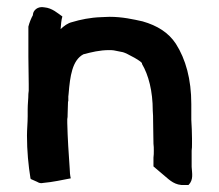

<svg xmlns="http://www.w3.org/2000/svg" viewBox="-20 -533 626 548"><path d="M57 -146C57 -102 61 -61 67 -24L68 -22L86 -14C91 -11 96 -9 104 -11C129 -13 161 -20 182 -24C180 -32 179 -43 179 -51C176 -94 173 -138 172 -182V-193C173 -196 173 -202 173 -206C173 -217 174 -228 174 -239C174 -242 174 -243 175 -245V-258C175 -260 176 -263 176 -267C180 -315 186 -361 218 -378C241 -384 264 -390 292 -390C302 -390 308 -389 316 -387L331 -384C340 -382 391 -355 385 -351C404 -319 416 -273 416 -217C417 -207 417 -197 417 -188C417 -166 418 -145 418 -124V-123C419 -116 419 -110 419 -103C419 -96 419 -90 418 -83V-58L451 -30C464 -19 480 -3 507 -5H518C533 -20 528 -38 527 -57V-103C528 -109 528 -116 528 -122V-138C528 -156 527 -173 526 -191V-236C526 -307 510 -364 482 -408C461 -440 429 -460 387 -472C360 -478 329 -485 293 -485C284 -485 276 -484 268 -484C238 -483 209 -477 186 -470C173 -467 163 -459 153 -450C154 -463 155 -476 158 -486C145 -495 129 -510 107 -512C87 -516 75 -503 74 -492V-490C69 -481 64 -469 61 -457V-371C61 -344 62 -320 62 -293V-274L61 -265C61 -251 59 -236 59 -221V-201C59 -183 57 -164 57 -146Z"/></svg>

Font: Hussar Pisanka
Style: Sbd
Weight: 600
Designer: Robert Jablonski
Foundry: Cannot Into Space Fonts
Version: Version 1.070